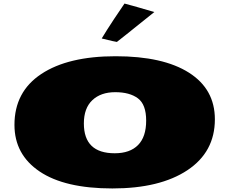

<svg xmlns="http://www.w3.org/2000/svg" viewBox="-20 -1040 1292 1082"><path d="M849.6 -972.2Q640.1 -803.7 638.7 -803.7Q631.8 -803.7 553.2 -823.2Q578.6 -865.7 623 -933.1Q667.5 -1000.5 681.6 -1020Q740.7 -1004.4 849.6 -972.2ZM626.5 -176.3Q712.4 -176.3 758.1 -222.7Q803.7 -269 803.7 -360.1Q803.7 -451.2 757.3 -485.8Q710.9 -520.5 629.4 -520.5Q547.9 -520.5 500.2 -475.3Q452.6 -430.2 452.6 -344.2Q452.6 -176.3 626.5 -176.3ZM61.5 -336.4Q61.5 -522.9 212.6 -623Q363.8 -723.1 631.3 -723.1Q898.9 -723.1 1044.9 -630.4Q1190.9 -537.6 1190.9 -367.7Q1190.9 -183.6 1036.1 -80.8Q881.3 22 613.3 22Q345.2 22 203.4 -73.5Q61.5 -168.9 61.5 -336.4Z"/></svg>

Font: Seymour One
Style: Book
Weight: 400
Designer: vernon adams
Foundry: vernon adams
Version: Version 1.000; ttfautohint (v0.93) -l 8 -r 50 -G 200 -x 0 -w